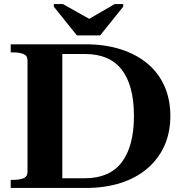

<svg xmlns="http://www.w3.org/2000/svg" viewBox="-20 -929 899 949"><path d="M360 -754H475L589 -896V-909H547L385 -815H458L291 -909H246V-896ZM33 -670V-710H404Q499 -710 576 -685.5Q653 -661 708 -615.5Q763 -570 792.5 -504Q822 -438 822 -356Q822 -274 792.5 -208.5Q763 -143 708 -96Q653 -49 576 -24.5Q499 0 404 0H33V-40H47Q76 -40 96 -48Q116 -56 116 -80V-630Q116 -654 96 -662Q76 -670 47 -670ZM401 -662H288V-48H401Q460 -48 505.5 -67.5Q551 -87 581 -126Q611 -165 626.5 -222.5Q642 -280 642 -356Q642 -433 626.5 -490Q611 -547 581 -585.5Q551 -624 506 -643Q461 -662 401 -662Z"/></svg>

Font: Roboto Serif 120pt Expanded SemiBold
Style: Regular
Weight: 600
Width: 7
Designer: Greg Gazdowicz
Foundry: Commercial Type
Version: Version 1.008